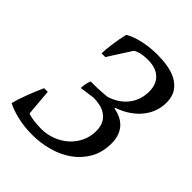

<svg xmlns="http://www.w3.org/2000/svg" viewBox="-211 -783 905 905"><g transform="rotate(45 241.5 -330.5)"><path d="M157.7 11.7Q105 11.7 59.3 1Q13.7 -9.8 -15.6 -25.4Q-12.7 -40 -6.3 -59.8Q0 -79.6 8.1 -100.8Q16.1 -122.1 25.1 -143.6Q34.2 -165 42.5 -183.6H66.9L78.1 -51.3Q83 -48.3 93 -45.9Q103 -43.5 115.5 -41.7Q127.9 -40 141.6 -39.1Q155.3 -38.1 167.5 -38.1Q207 -38.1 241.9 -51.8Q276.9 -65.4 303 -89.1Q329.1 -112.8 344.2 -145Q359.4 -177.2 359.4 -213.9Q359.4 -242.2 349.9 -262Q340.3 -281.7 323.7 -293.9Q307.1 -306.2 285.4 -311.5Q263.7 -316.9 239.7 -316.9L164.1 -306.6Q164.6 -319.8 167 -333.7Q169.4 -347.7 175.3 -361.3H205.6Q213.4 -361.3 223.6 -361.8Q233.9 -362.3 244.6 -363Q255.4 -363.8 265.4 -364.5Q275.4 -365.2 283.2 -366.2Q340.8 -384.8 372.6 -426Q404.3 -467.3 404.3 -522.9Q404.3 -570.8 375.7 -597.7Q347.2 -624.5 294.9 -624.5Q263.7 -624.5 243.9 -618.9Q224.1 -613.3 216.3 -606.4L142.6 -491.2H117.7Q118.2 -503.9 119.6 -520.8Q121.1 -537.6 123.8 -556.6Q126.5 -575.7 130.1 -595.7Q133.8 -615.7 138.2 -634.8Q155.3 -645.5 176.8 -652.8Q198.2 -660.2 221.2 -664.8Q244.1 -669.4 267.1 -671.4Q290 -673.3 310.5 -673.3Q344.7 -673.3 378.4 -667.7Q412.1 -662.1 439 -647.5Q465.8 -632.8 482.4 -607.7Q499 -582.5 499 -543Q499 -513.7 489.5 -486.1Q480 -458.5 460.9 -433.8Q441.9 -409.2 412.8 -388.9Q383.8 -368.7 344.7 -355L344.2 -351.1Q367.2 -346.7 387 -337.4Q406.7 -328.1 421.1 -312.7Q435.5 -297.4 443.6 -275.6Q451.7 -253.9 451.7 -225.1Q451.7 -165 426.5 -120.6Q401.4 -76.2 359.9 -46.6Q318.4 -17.1 265.6 -2.7Q212.9 11.7 157.7 11.7Z"/></g></svg>

Font: PT Astra Serif
Style: Italic
Weight: 400
Italic angle: -16°
Designer: A.Korolkova, I. Chaeva
Foundry: ParaType Ltd
Version: Version 1.001